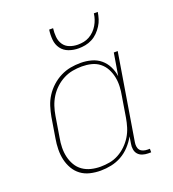

<svg xmlns="http://www.w3.org/2000/svg" viewBox="-137 -855 874 969"><g transform="rotate(-20 300.0 -371.0)"><path d="M239 8Q210 8 182.5 1.5Q155 -5 133.5 -21Q112 -37 98.5 -60.5Q85 -84 79 -110.5Q73 -137 73.5 -166Q74 -195 79 -223L97 -333Q102 -360 110.5 -387Q119 -414 134.5 -438Q150 -462 172 -482Q194 -502 220 -515Q246 -528 273 -533Q300 -538 328 -538Q357 -538 385 -530.5Q413 -523 434 -505.5Q455 -488 467.5 -463Q480 -438 484 -410L504 -530H525L449 -68Q447 -57 448.5 -45.5Q450 -34 456.5 -26Q463 -18 474 -14.5Q485 -11 496 -11H509V8H493Q478 8 463.5 3.5Q449 -1 439.5 -11.5Q430 -22 427.5 -37.5Q425 -53 428 -68L434 -105Q419 -78 398 -55.5Q377 -33 351 -18.5Q325 -4 296 2Q267 8 239 8ZM245 -11Q269 -11 294 -15.5Q319 -20 342 -32.5Q365 -45 384 -63.5Q403 -82 416.5 -104Q430 -126 437.5 -150.5Q445 -175 449 -199L467 -309Q472 -334 473 -360Q474 -386 469 -410Q464 -434 452.5 -455.5Q441 -477 422 -492Q403 -507 378.5 -513Q354 -519 328 -519Q303 -519 278 -514.5Q253 -510 229.5 -498Q206 -486 186 -467.5Q166 -449 152 -426.5Q138 -404 130 -379.5Q122 -355 118 -330L100 -220Q95 -194 94.5 -168Q94 -142 99.5 -118Q105 -94 117.5 -72.5Q130 -51 150 -37Q170 -23 194.5 -17Q219 -11 245 -11ZM345 -610Q318 -610 293 -619Q268 -628 253 -648.5Q238 -669 235.5 -696Q233 -723 237 -750H258Q255 -727 257 -704Q259 -681 271 -663Q283 -645 304 -637Q325 -629 348 -629Q364 -629 379.5 -632Q395 -635 409.5 -643Q424 -651 436 -663Q448 -675 456.5 -689.5Q465 -704 470 -719Q475 -734 477 -750H498Q495 -731 489.5 -713.5Q484 -696 473.5 -679.5Q463 -663 449 -649Q435 -635 417.5 -626Q400 -617 381.5 -613.5Q363 -610 345 -610Z"/></g></svg>

Font: Iosevka Curly Slab ThEx
Style: Italic
Weight: 100
Width: 7
Italic angle: -9°
Monospace: yes
Designer: Belleve Invis
Foundry: Belleve Invis
Version: Version 11.1.0; ttfautohint (v1.8.3)